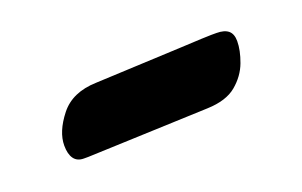

<svg xmlns="http://www.w3.org/2000/svg" viewBox="-32 -384 432 275"><g transform="rotate(-20 183.5 -247.0)"><path d="M249 -297Q288 -299 295 -299Q302 -299 303 -299Q315 -299 321 -294Q327 -289 327 -278Q327 -264 320.5 -246.5Q314 -229 298.5 -216Q283 -203 254 -202L70 -195Q69 -195 66.5 -195Q64 -195 63 -195Q53 -195 48 -202Q43 -209 43 -222Q43 -243 61.5 -266.5Q80 -290 117 -291Z"/></g></svg>

Font: Alkatra
Style: Bold
Weight: 700
Designer: Suman Bhandary
Version: Version 1.100;gftools[0.9.22]